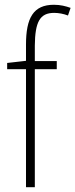

<svg xmlns="http://www.w3.org/2000/svg" viewBox="-20 -785 316 805"><path d="M218 -495V-529H126V-594C127 -693 147 -731 207 -731C226 -731 247 -727 265 -720L276 -752C256 -759 234 -765 206 -765C120 -765 89 -710 89 -598V-530L10 -521V-495H89V0H126V-495Z"/></svg>

Font: Noto Sans Georgian Condensed ExtraLight
Style: Regular
Weight: 200
Width: 3
Designer: Monotype Design Team, Akaki Razmadze
Foundry: Google LLC
Version: Version 2.005